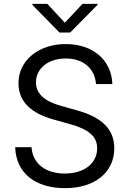

<svg xmlns="http://www.w3.org/2000/svg" viewBox="-20 -967 673 998"><path d="M318 11C474 11 574 -72 574 -196C574 -296 509 -359 374 -395L300 -416C212 -440 167 -479 167 -539C167 -610 229 -663 322 -663C415 -663 473 -609 479 -530H564C560 -653 465 -738 322 -738C180 -738 76 -653 76 -534C76 -439 141 -378 261 -345L340 -323C442 -295 485 -258 485 -196C485 -119 419 -65 317 -65C215 -65 149 -118 144 -202H59C63 -67 164 11 318 11ZM148 -942 289 -798H345L487 -942V-947H409L317 -849L226 -947H148Z"/></svg>

Font: Wafeq
Style: Regular
Weight: 400
Designer: Rasmus Andersson & Azza Alameddine
Foundry: Google & TypeTogether
Version: Version 3.000;FEAKit 1.0